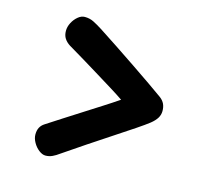

<svg xmlns="http://www.w3.org/2000/svg" viewBox="-90 -717 831 792"><g transform="rotate(15 325.0 -321.5)"><path d="M168.4 -24.7Q155.1 -24.7 140.4 -36Q125.7 -47.3 116 -64.6Q106.3 -81.9 106.3 -98.1Q106.3 -116.2 112.8 -128.2Q119.2 -140.2 131.7 -148.1Q161.2 -167.2 196.7 -190.1Q232.2 -212.9 269.6 -236.7Q307 -260.6 343.3 -283.7Q379.7 -306.8 410.7 -328Q386.6 -344.6 355.2 -363.9Q323.8 -383.3 288.8 -404.8Q253.8 -426.2 218.3 -447.8Q182.9 -469.3 149.4 -488.9Q134.2 -498.6 125.8 -511.7Q117.3 -524.8 117.3 -544.1Q117.3 -561.3 126.2 -578.5Q135.1 -595.7 149.2 -607.5Q163.2 -619.3 178.3 -619.3Q199 -619.3 216.3 -610.7Q233.6 -602 254.9 -588.4Q291.9 -564.4 335.4 -535.6Q378.9 -506.7 422.1 -477.4Q465.2 -448.1 502.1 -422.7Q538.9 -397.2 562.8 -379.9Q575.8 -369.9 581.8 -357.1Q587.8 -344.2 587.8 -327Q587.8 -310.9 579.4 -297Q571 -283.1 553.3 -268.9Q536.7 -255.8 500.3 -231.3Q464 -206.9 416.8 -176Q369.7 -145.1 319.7 -111.7Q269.7 -78.3 224.7 -47.3Q212.3 -38 198.3 -31.3Q184.3 -24.7 168.4 -24.7Z"/></g></svg>

Font: Playpen Sans Hebrew
Style: Regular
Weight: 400
Designer: Tom Grace, Laura Meseguer, Veronika Burian, José Scaglione
Foundry: TypeTogether
Version: Version 2.000